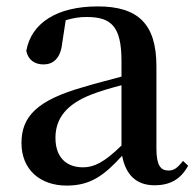

<svg xmlns="http://www.w3.org/2000/svg" viewBox="-20 -563 613 599"><path d="M462 15C511 15 544 -4 567 -46L551 -61C533 -38 522 -31 506 -31C481 -31 468 -47 468 -100V-356C468 -488 411 -543 285 -543C156 -543 77 -490 62 -404C68 -376 88 -362 116 -362C145 -362 169 -380 174 -428L185 -500C208 -507 229 -510 250 -510C328 -510 359 -480 359 -372V-324C318 -313 275 -302 239 -291C95 -250 47 -199 47 -117C47 -33 106 16 188 16C263 16 305 -16 361 -77C372 -19 404 15 462 15ZM359 -109C304 -55 272 -41 239 -41C188 -41 153 -71 153 -133C153 -194 188 -238 265 -268C290 -278 324 -288 359 -297Z"/></svg>

Font: Noto Serif CJK SC SemiBold
Style: Regular
Weight: 600
Designer: Ryoko NISHIZUKA 西塚涼子 (kana & ideographs); Frank Grießhammer (Latin, Greek & Cyrillic); Wenlong ZHANG 张文龙 (bopomofo); San
Foundry: Adobe
Version: Version 2.001;hotconv 1.1.0;makeotfexe 2.6.0